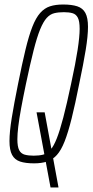

<svg xmlns="http://www.w3.org/2000/svg" viewBox="-20 -716 410 851"><path d="M204 115 142 -218H178L239 113V115ZM131 8Q93 8 69 0Q45 -8 33.5 -29.5Q22 -51 22 -91Q22 -131 32 -193Q42 -255 60 -344Q78 -434 93 -496Q108 -558 123.5 -597.5Q139 -637 158 -658.5Q177 -680 201.5 -688Q226 -696 260 -696Q298 -696 322.5 -688Q347 -680 358.5 -658.5Q370 -637 370 -597Q370 -557 360 -495.5Q350 -434 331 -344Q313 -253 297.5 -191Q282 -129 266.5 -89.5Q251 -50 232 -29Q213 -8 188.5 0Q164 8 131 8ZM129 -26Q153 -26 171 -30.5Q189 -35 203.5 -51.5Q218 -68 231.5 -102Q245 -136 260.5 -195Q276 -254 295 -344Q315 -436 324 -495Q333 -554 333 -588Q333 -622 325 -637.5Q317 -653 301.5 -657.5Q286 -662 263 -662Q239 -662 220.5 -657.5Q202 -653 187 -636.5Q172 -620 158 -586Q144 -552 129 -493Q114 -434 95 -344Q82 -282 73.5 -235.5Q65 -189 61 -155.5Q57 -122 57 -99Q57 -66 65 -50.5Q73 -35 89.5 -30.5Q106 -26 129 -26Z"/></svg>

Font: Saira UltraCondensed Thin
Style: Italic
Weight: 250
Width: 1
Italic angle: -12°
Designer: Hector Gatti with collaboration of the Omnibus-Type team
Foundry: Omnibus-Type
Version: Version 1.101